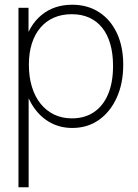

<svg xmlns="http://www.w3.org/2000/svg" viewBox="-20 -528 583 811"><path d="M58 263V-495H100.5V-325.5L81 -338.5Q102 -420.5 155 -464.2Q208 -508 285 -508Q350 -508 398.5 -476.5Q447 -445 473.8 -388Q500.5 -331 500.5 -254.5Q500.5 -176 473.2 -115.8Q446 -55.5 397.8 -21.5Q349.5 12.5 285.5 12.5Q235.5 12.5 194.5 -9.2Q153.5 -31 124.5 -71.8Q95.5 -112.5 81 -169.5L101 -182V263ZM283.5 -28Q338 -28 377 -54.5Q416 -81 436.8 -130.5Q457.5 -180 457.5 -249.5Q457.5 -301.5 445.8 -342.2Q434 -383 411.5 -411Q389 -439 356.8 -453.5Q324.5 -468 283 -468Q241 -468 207.8 -453.5Q174.5 -439 150.8 -411.2Q127 -383.5 114.5 -344Q102 -304.5 102 -254.5Q102 -203 114.8 -161.2Q127.5 -119.5 151.5 -89.8Q175.5 -60 209 -44Q242.5 -28 283.5 -28Z"/></svg>

Font: Russolo 10pt ExtraLight
Style: Regular
Weight: 200
Designer: Micah Stupak-Hahn
Version: Version 1.000